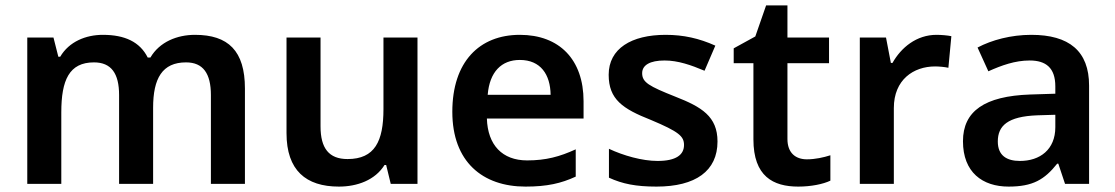

<svg xmlns="http://www.w3.org/2000/svg" viewBox="-20 -681 4130 711"><path d="M702 -552C636 -552 571 -526 537 -468H527C498 -526 442 -552 361 -552C298 -552 236 -527 203 -471H196L178 -542H81V0H207V-265C207 -384 236 -450 328 -450C392 -450 421 -409 421 -329V0H547V-282C547 -391 581 -450 669 -450C732 -450 761 -409 761 -329V0H887V-353C887 -493 825 -552 702 -552Z M1526 -542H1400V-277C1400 -158 1368 -92 1267 -92C1198 -92 1167 -132 1167 -213V-542H1041V-188C1041 -50 1113 10 1235 10C1303 10 1369 -14 1404 -70H1410L1427 0H1526Z M1905 -552C1755 -552 1655 -452 1655 -267C1655 -82 1767 10 1926 10C2006 10 2058 -2 2112 -27V-128C2053 -101 2002 -87 1932 -87C1840 -87 1786 -144 1783 -242H2141V-306C2141 -461 2051 -552 1905 -552ZM1905 -459C1982 -459 2018 -405 2019 -330H1786C1793 -415 1837 -459 1905 -459Z M2637 -157C2637 -250 2578 -285 2481 -323C2383 -362 2358 -376 2358 -410C2358 -440 2387 -457 2441 -457C2491 -457 2539 -440 2589 -419L2629 -512C2569 -539 2511 -552 2445 -552C2318 -552 2234 -501 2234 -404C2234 -313 2286 -278 2390 -237C2495 -193 2513 -176 2513 -144C2513 -108 2484 -85 2415 -85C2358 -85 2288 -105 2235 -130V-23C2285 0 2335 10 2411 10C2556 10 2637 -48 2637 -157Z M2968 -91C2926 -91 2896 -115 2896 -166V-447H3050V-542H2896V-661H2817L2777 -546L2697 -502V-447H2770V-165C2770 -28 2843 10 2936 10C2983 10 3028 1 3055 -12V-106C3030 -98 2999 -91 2968 -91Z M3448 -552C3374 -552 3317 -505 3285 -448H3279L3261 -542H3164V0H3290V-281C3290 -386 3363 -435 3443 -435C3457 -435 3479 -433 3492 -430L3503 -547C3489 -550 3465 -552 3448 -552Z M3799 -552C3724 -552 3653 -533 3600 -505L3640 -417C3689 -439 3739 -457 3793 -457C3853 -457 3888 -430 3888 -361V-334L3794 -331C3627 -325 3546 -270 3546 -158C3546 -43 3618 10 3715 10C3805 10 3848 -16 3895 -75H3899L3924 0H4013V-364C4013 -492 3939 -552 3799 -552ZM3822 -254 3888 -256V-210C3888 -127 3831 -85 3757 -85C3708 -85 3675 -105 3675 -157C3675 -215 3711 -250 3822 -254Z"/></svg>

Font: Noto Sans Arabic UI SmBd
Style: Regular
Weight: 600
Designer: Monotype Design Team, Nadine Chahine and Nizar Qandah
Foundry: Monotype Imaging Inc.
Version: Version 2.010